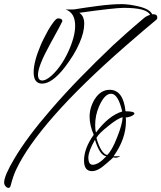

<svg xmlns="http://www.w3.org/2000/svg" viewBox="-29 -783 782 930"><path d="M13 127Q4 127 -2 119Q-9 111 -9 101Q-9 68 42 -17Q71 -66 114 -124Q157 -182 215 -249Q283 -328 359 -406Q435 -484 518 -563Q543 -586 580.5 -619.5Q618 -653 669 -696Q681 -706 698 -711Q682 -745 570 -745Q528 -745 355 -721Q379 -706 379 -668Q379 -628 357 -577Q344 -546 325.5 -516Q307 -486 284 -456Q223 -378 175 -378Q134 -378 134 -433Q134 -484 168 -564Q175 -581 184.5 -599Q194 -617 204 -636Q238 -694 252 -694Q273 -694 273 -680Q273 -677 214 -570Q155 -463 155 -421Q155 -393 176 -393Q194 -393 221 -417Q243 -437 263 -465Q283 -493 300 -529Q335 -604 335 -658Q335 -721 289 -737H327Q356 -742 385 -746Q414 -750 443 -754Q511 -763 560 -763Q596 -763 642 -752Q697 -739 708 -714H714Q733 -714 733 -698Q733 -692 729 -688Q704 -667 666.5 -635.5Q629 -604 580 -561Q366 -374 234 -224Q102 -74 49 39Q35 68 22 118Q19 127 13 127ZM417 46Q378 46 378 -5Q378 -65 425 -130Q405 -176 405 -218Q405 -262 430 -303Q459 -348 502 -348Q568 -348 579 -244Q622 -244 622 -233Q622 -227 604 -219Q589 -214 580 -214Q581 -209 581 -204.5Q581 -200 581 -195Q581 -110 521 -26H553Q542 -19 529 -19Q526 -19 524 -20Q522 -21 519 -21Q522 -21 483 12Q445 46 417 46ZM436 -141Q497 -223 563 -243Q543 -329 509 -329Q477 -329 450 -266Q432 -224 432 -177Q432 -154 436 -141ZM490 -32Q513 -53 538 -117Q564 -182 565 -215Q543 -211 496 -173Q472 -154 457.5 -139.5Q443 -125 438 -115Q460 -39 490 -32ZM420 15Q448 15 486 -26Q454 -30 431 -106Q399 -50 399 -20Q399 15 420 15Z"/></svg>

Font: Ruthie
Style: Regular
Weight: 400
Designer: Robert E. Leuschke
Foundry: Robert E. Leuschke
Version: Version 1.012